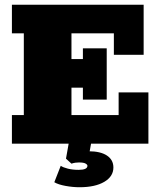

<svg xmlns="http://www.w3.org/2000/svg" viewBox="-20 -603 659 806"><path d="M30 0V-120H80V-463H30V-583H583V-373H458V-463H280V-355H328V-400H428V-185H328V-235H280V-120H478V-215H603V0ZM314 183Q286 183 255.5 177.5Q225 172 208 162L235 93Q245 100 265 105Q285 110 310 110Q347 110 347 93Q347 88 339 83.5Q331 79 311 79Q304 79 296.5 80Q289 81 280 84L257 63L270 -10H364L352 57L306 40Q317 36 329.5 34Q342 32 352 32Q402 32 429 50Q456 68 456 100Q456 138 417.5 160.5Q379 183 314 183Z"/></svg>

Font: Rokkitt SemiBold Black
Style: Regular
Weight: 900
Version: Version 3.103